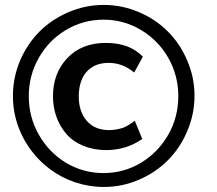

<svg xmlns="http://www.w3.org/2000/svg" viewBox="-20 -744 876 775"><path d="M398.9 10.7C448.2 10.7 495.6 1 541 -18.6C586.4 -38.1 625 -64.5 657.7 -97.2C690.4 -129.9 716.8 -169.4 735.8 -214.8C755.4 -260.3 765.1 -308.1 765.1 -357.4C765.1 -406.7 755.4 -454.1 735.8 -499.5C716.8 -544.9 690.4 -584 657.7 -616.7C625 -649.4 586.4 -675.8 541 -694.8C495.6 -714.4 448.2 -724.1 398.9 -724.1C349.6 -724.1 301.8 -714.4 256.3 -694.8C166 -656.2 100.1 -589.8 61 -499.5C42 -454.1 32.2 -406.7 32.2 -357.4C31.2 -236.8 92.8 -127 182.1 -61C242.7 -15.6 319.3 10.7 398.9 10.7ZM397.9 -45.4C342.8 -45.4 292 -59.6 245.6 -87.4C199.2 -115.7 163.1 -153.8 136.2 -201.2C109.4 -248.5 96.2 -300.3 96.2 -356C96.2 -411.1 109.4 -462.4 136.2 -509.8C163.1 -557.1 199.2 -594.7 245.6 -622.6C292 -650.4 342.8 -664.6 397.9 -664.6C453.1 -664.6 503.4 -650.4 549.8 -622.6C596.2 -594.7 632.8 -557.1 659.7 -509.8C686.5 -462.4 699.7 -411.1 699.7 -356C699.7 -300.3 686.5 -248.5 659.7 -201.2C632.8 -153.8 596.2 -115.7 549.8 -87.4C503.4 -59.6 453.1 -45.4 397.9 -45.4ZM408.2 -138.2C462.9 -138.2 511.7 -153.3 554.2 -183.1L523.9 -256.8L513.2 -248.5L499.5 -239.7C491.2 -234.4 483.9 -231 478 -228.5C466.3 -224.6 442.9 -218.8 421.4 -218.8C381.8 -218.8 351.6 -231.4 330.1 -256.3C308.6 -281.2 297.9 -314.5 297.9 -355C297.9 -437 340.3 -490.2 418 -490.2C456.5 -490.2 491.2 -477.1 521.5 -451.2L556.6 -515.1C521.5 -552.2 471.7 -570.8 407.2 -570.8C342.3 -570.8 290 -550.3 251.5 -509.3C212.9 -468.8 193.8 -417 193.8 -355C193.8 -297.9 212.4 -245.1 247.1 -204.1C281.7 -163.6 339.4 -138.2 408.2 -138.2Z"/></svg>

Font: Ride
Style: Bold
Weight: 700
Version: Version 3.000